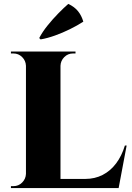

<svg xmlns="http://www.w3.org/2000/svg" viewBox="-20 -964 674 984"><path d="M290 -700V0H113V-700ZM552 -47 585 0H287V-47ZM629 -218 588 0H381L417 -47Q466 -47 506 -67.5Q546 -88 575 -126.5Q604 -165 620 -218ZM116 -73V0H36V-10Q36 -10 42.5 -10Q49 -10 49 -10Q75 -10 93.5 -28.5Q112 -47 113 -73ZM116 -627H113Q112 -653 93.5 -671.5Q75 -690 49 -690Q49 -690 42.5 -690Q36 -690 36 -690V-700H116ZM287 -627V-700H367V-690Q366 -690 360 -690Q354 -690 354 -690Q328 -690 309.5 -671.5Q291 -653 290 -627ZM181 -769Q197 -800 223.5 -833Q250 -866 279 -895.5Q308 -925 330 -944Q362 -929 380 -906.5Q398 -884 407 -853Q376 -833 338.5 -814.5Q301 -796 262 -782Q223 -768 188 -762Z"/></svg>

Font: Cinzel ExtraBold
Style: Regular
Weight: 800
Designer: Natanael Gama
Version: Version 2.000